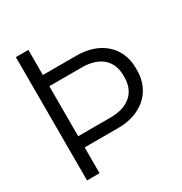

<svg xmlns="http://www.w3.org/2000/svg" viewBox="-164 -822 895 944"><g transform="rotate(-30 283.0 -350.0)"><path d="M323 -557.5H130V-700H59V0H130V-146.5H323C445.5 -146.5 543 -219.5 543 -346V-358C543 -484.5 447.5 -557.5 323 -557.5ZM130 -210V-494H315C413.5 -494 472 -444.5 472 -357V-347C472 -259.5 411.5 -210 315 -210Z"/></g></svg>

Font: MCL Standard Light
Style: Regular
Weight: 300
Designer: Květoslav Bartoš
Foundry: Florian Karsten
Version: Version 1.001;Glyphs 3.2.3 (3260)